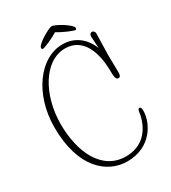

<svg xmlns="http://www.w3.org/2000/svg" viewBox="-232 -1090 1089 1221"><g transform="rotate(-30 312.5 -479.0)"><path d="M467 -875C472 -875 475 -877 475 -886C475 -911 372 -972 347 -972C324 -972 220 -911 220 -886C220 -877 223 -875 228 -875C242 -875 311 -905 347 -928C383 -905 453 -875 467 -875ZM584 -214C584 -233 581 -243 570 -243C556 -243 557 -213 553 -197C529 -92 461 -18 344 -18C171 -18 86 -193 86 -404C86 -612 194 -807 350 -807C480 -807 529 -679 529 -532C529 -503 531 -473 550 -473C567 -473 569 -488 569 -507C569 -549 567 -592 567 -634C567 -682 571 -743 571 -790C571 -799 564 -813 551 -813C539 -813 532 -804 532 -788C532 -787 532 -785 537 -702C517 -758 459 -838 349 -838C181 -838 41 -647 41 -405C41 -106 191 14 336 14C514 14 584 -130 584 -214Z"/></g></svg>

Font: Life Savers
Style: Regular
Weight: 400
Designer: Pablo Impallari, Rodrigo Fuenzalida, Brenda Gallo
Foundry: Pablo Impallari, Rodrigo Fuenzalida, Brenda Gallo
Version: Version 3.000